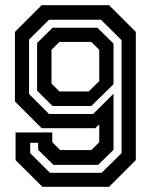

<svg xmlns="http://www.w3.org/2000/svg" viewBox="-20 -720 581 740"><path d="M400.5 -700 503.5 -597V-103L400.5 0H143.5L40 -103V-209.5H181.5V-172L212 -141.5H332L362.5 -172V-241L347.5 -226H140.5L37.5 -329V-597L140.5 -700ZM355.5 -613 417.5 -552V-395.5L332 -311.5H182.5L123 -370.5V-554.5L182.5 -613ZM332 -558.5H209L178.5 -528V-398L209 -367.5H322L362.5 -407.5V-528ZM369 -644H169L92 -567.5V-357.5L169 -280.5H338.5L417.5 -358.5V-142.5L358 -84.5H186L127 -142.5V-169.5H96.5V-129.5L172.5 -54H371.5L448.5 -129.5V-565Z"/></svg>

Font: Tourney SemiBold
Style: Regular
Weight: 600
Version: Version 1.015